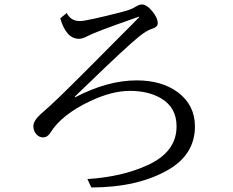

<svg xmlns="http://www.w3.org/2000/svg" viewBox="-20 -807 1040 857"><path d="M277.8 -749Q295.9 -712.9 336.4 -712.9Q366.7 -712.9 527.3 -754.4Q564.5 -764.2 579.1 -773.4Q601.1 -787.1 612.8 -787.1Q634.8 -787.1 659.7 -756.8Q684.1 -727.1 684.1 -703.1Q684.1 -686.5 659.2 -678.7Q634.3 -671.4 598.6 -642.1Q543 -597.2 372.6 -432.1Q344.2 -404.8 314 -376L315.9 -373Q460.4 -448.2 589.8 -448.2Q702.6 -448.2 773.9 -395Q850.1 -337.9 850.1 -242.7Q850.1 -117.7 730.5 -48.8Q595.7 29.3 387.7 29.8L370.1 -7.8Q525.9 -17.6 639.6 -70.3Q768.1 -128.9 768.1 -243.2Q768.1 -325.7 701.2 -366.7Q644 -401.4 559.6 -401.4Q479.5 -401.4 382.3 -355.5Q254.9 -295.4 205.1 -214.8Q191.9 -193.8 172.4 -193.8Q154.8 -193.8 143.1 -207Q128.9 -222.2 128.9 -243.7Q128.9 -267.1 159.7 -295.9Q170.9 -306.6 203.6 -335Q255.4 -380.9 515.6 -644L567.9 -696.3L601.1 -730V-732.9L587.4 -728Q406.2 -665 372.1 -646.5Q349.1 -633.8 332.5 -633.8Q275.4 -633.8 249 -725.1Z"/></svg>

Font: BIZ UDMincho
Style: Regular
Weight: 400
Monospace: yes
Designer: TypeBank Co., Ltd.
Foundry: Morisawa Inc.
Version: Version 1.06